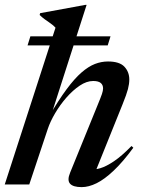

<svg xmlns="http://www.w3.org/2000/svg" viewBox="-28 -756 586 787"><path d="M168 -228 92 0H-8.5L199.5 -642.5Q193 -649.5 186 -655Q179 -660.5 171.2 -665.8Q163.5 -671 154.2 -677.8Q145 -684.5 134.5 -694.5L136.5 -702L321.5 -736H327L180 -278.5L173.5 -279.5Q212.5 -346.5 245 -390.2Q277.5 -434 306 -458.8Q334.5 -483.5 361 -493.8Q387.5 -504 414.5 -504Q462 -504 482 -482.5Q502 -461 502 -430Q502 -412.5 496.5 -391Q491 -369.5 474 -327.5L359 -42L341.5 -62Q359 -59.5 383 -66.5Q407 -73.5 439 -95Q471 -116.5 511 -157.5L518.5 -150.5Q476 -92.5 438.2 -56.8Q400.5 -21 368 -5Q335.5 11 307 11Q271.5 11 259 -3.2Q246.5 -17.5 259.5 -48.5L372 -325Q385 -356.5 389.8 -370.5Q394.5 -384.5 394.5 -393.5Q394.5 -408 384.8 -416Q375 -424 354 -424Q327 -424 298.8 -405Q270.5 -386 244.2 -356Q218 -326 198 -292Q178 -258 168 -228ZM85 -570 96.5 -607H425L413.5 -570Z"/></svg>

Font: Newsreader 60pt Medium
Style: Italic
Weight: 500
Italic angle: -17°
Designer: Hugues Gentile
Foundry: Production Type
Version: Version 1.003